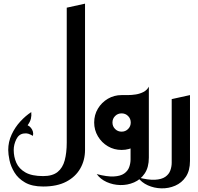

<svg xmlns="http://www.w3.org/2000/svg" viewBox="-20 -820 1084 1050"><path d="M345 -40V-778L445 -800V0ZM216 200Q155 200 117 178Q79 156 59 123Q39 90 32 56.5Q25 23 25 0Q25 -44 43.5 -84Q62 -124 91 -155.5Q120 -187 151 -207Q153 -188 149 -171Q145 -154 131 -135Q142 -130 149.5 -120.5Q157 -111 160 -100Q163 -89 160 -77Q146 -85 135.5 -88.5Q125 -92 111 -90Q83 -87 69 -58Q55 -29 55 0Q55 38 69.5 70.5Q84 103 119 123Q154 143 216 143Q267 143 295 120.5Q323 98 334 56.5Q345 15 345 -40V-278L445 -300V0Q445 56 419 101.5Q393 147 342.5 173.5Q292 200 216 200Z M509 132Q566 147 602.5 145Q639 143 659 129Q679 115 686.5 94Q694 73 694 52V-128L794 -150V42Q794 95 771.5 128.5Q749 162 713 177.5Q677 193 637.5 192Q598 191 563.5 175.5Q529 160 509 132ZM794 -150 645 -300Q658 -300 679 -300Q700 -300 722.5 -303.5Q745 -307 764.5 -317Q784 -327 794 -346ZM645 0Q604 0 570 -20Q536 -40 515.5 -74.5Q495 -109 495 -150Q495 -192 515.5 -226Q536 -260 570 -280Q604 -300 645 -300Q686 -300 720 -280Q754 -260 774 -226Q794 -192 794 -150Q794 -109 774 -74.5Q754 -40 720 -20Q686 0 645 0ZM645 -100Q666 -100 680.5 -114.5Q695 -129 695 -150Q695 -171 680.5 -185.5Q666 -200 645 -200Q624 -200 609.5 -185.5Q595 -171 595 -150Q595 -129 609.5 -114.5Q624 -100 645 -100Z M734 150Q791 165 827.5 163Q864 161 884 147Q904 133 911.5 112Q919 91 919 70V-278L1019 -300V60Q1019 113 996.5 146.5Q974 180 938 195.5Q902 211 862.5 210Q823 209 788.5 193.5Q754 178 734 150Z"/></svg>

Font: Reem Kufi
Style: Regular
Weight: 400
Designer: Khaled Hosny
Version: Version 1.6